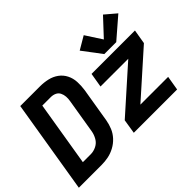

<svg xmlns="http://www.w3.org/2000/svg" viewBox="-136 -1102 1423 1423"><g transform="rotate(-45 576.0 -390.5)"><path d="M839 -567H964L1126 -707L1039 -781L913 -646L830 -774L728 -714ZM5 0H244Q279 0 314 -7Q349 -14 382.5 -32Q416 -50 442 -78Q468 -106 482 -140Q496 -174 502 -209L547 -481Q553 -522 551 -562.5Q549 -603 531.5 -637.5Q514 -672 483 -694.5Q452 -717 413 -726Q374 -735 333 -735H126ZM243 -113H160L244 -622H333Q356 -622 375.5 -613Q395 -604 404.5 -585Q414 -566 415.5 -544Q417 -522 413 -500L368 -227Q363 -198 347 -170Q331 -142 302 -127.5Q273 -113 243 -113ZM581 0H1035L1054 -113H763L1104 -417L1123 -530H668L649 -417H940L599 -113Z"/></g></svg>

Font: Iosevka Sparkle Extrabold
Style: Italic
Weight: 800
Italic angle: -9°
Designer: Belleve Invis
Foundry: Belleve Invis
Version: Version 4.5.0; ttfautohint (v1.8.3)